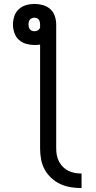

<svg xmlns="http://www.w3.org/2000/svg" viewBox="-20 -755 490 977"><path d="M395 202Q367 202 339.5 197.5Q312 193 287 181.5Q262 170 241 150.5Q220 131 207 107Q194 83 189 55.5Q184 28 184 0V-528Q177 -527 169.5 -526.5Q162 -526 155 -526Q134 -526 113 -532Q92 -538 76 -552.5Q60 -567 53 -588Q46 -609 46 -630Q46 -652 53 -673Q60 -694 76 -708.5Q92 -723 113 -729Q134 -735 156 -735Q177 -735 198.5 -729Q220 -723 236 -708.5Q252 -694 259 -673Q266 -652 266 -630V0Q266 17 269 34Q272 51 280 66.5Q288 82 300.5 94.5Q313 107 328.5 114.5Q344 122 361 125Q378 128 395 128ZM155 -596Q165 -596 173 -601Q181 -606 184 -615V-630Q184 -637 182.5 -643.5Q181 -650 177.5 -655Q174 -660 167.5 -662.5Q161 -665 155 -665Q149 -665 142.5 -662.5Q136 -660 132 -655Q128 -650 126.5 -643.5Q125 -637 125 -630Q125 -624 126.5 -617.5Q128 -611 132 -606Q136 -601 142.5 -598.5Q149 -596 155 -596Z"/></svg>

Font: Iosevka Aile
Style: Regular
Weight: 400
Designer: Belleve Invis
Foundry: Belleve Invis
Version: Version 28.0.1; ttfautohint (v1.8.4)